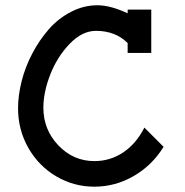

<svg xmlns="http://www.w3.org/2000/svg" viewBox="-20 -701 697 722"><path d="M335 1Q413.6 1 482.9 -39.1Q552.2 -79.1 595.2 -148.9L522.9 -221.2Q492.2 -160.6 443.4 -127.9Q394.5 -95.2 335 -95.2Q255.9 -95.2 199.5 -154.3Q143.1 -213.4 143.1 -295.9Q143.1 -354.5 169.2 -421.1Q195.3 -487.8 242.2 -536.4Q289.1 -585 340.8 -585Q414.1 -585 460 -539.1V-502H548.8V-665H460V-650.9Q395.5 -681.2 346.2 -681.2Q294.4 -681.2 246.6 -656.2Q198.7 -631.3 163.3 -590.8Q127.9 -550.3 101.3 -499.5Q74.7 -448.7 61.3 -395.5Q47.9 -342.3 47.9 -293.9Q47.9 -212.4 86.9 -144.3Q126 -76.2 191.9 -37.6Q257.8 1 335 1Z"/></svg>

Font: Comic Neue Angular
Style: Bold
Weight: 700
Designer: Craig Rozynski
Foundry: Craig Rozynski
Version: Version 2.003